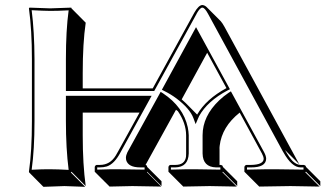

<svg xmlns="http://www.w3.org/2000/svg" viewBox="-20 -678 1294 758"><path d="M758.3 -225.6Q793.5 -286.6 874 -330.1L797.9 -469.7L697.3 -285.6Q706.1 -277.8 713.4 -271ZM926.3 -233.4Q856 -177.7 847.2 -102.1Q846.2 -94.2 846.7 -87.4V-26.9H852.1Q855.5 -25.9 857.9 -24.4Q859.9 -21.5 859.9 -19L916.5 37.6V56.6L859.9 0L857.9 2L914.6 58.6Q913.6 58.6 807.6 56.6L703.6 58.6L647 2L645 0V-19Q647 -25.9 652.8 -26.9H671.9Q710 -26.9 714.4 -59.6Q714.8 -65.9 714.8 -71.8V-144Q714.4 -192.4 682.1 -239.3Q677.7 -242.2 674.8 -244.6L554.7 -26.9Q557.1 -25.9 559.1 -24.9Q561 -22 561 -19L617.7 37.6V56.6L561 0L560.1 2L616.7 58.6Q616.2 58.6 502.4 56.6L412.6 58.6L356 2L354 0V-19Q356 -25.9 361.8 -26.9H374Q414.6 -26.9 437 -64Q441.4 -71.3 446.8 -81.1L530.8 -233.4H306.6V-143.6Q306.6 -28.8 318.4 56.6L262.2 0L259.8 2.9L316.4 59.6Q314.9 59.6 234.4 56.6L151.4 59.6L95.2 2.9L94.2 0Q106 -81.5 106 -200.2V-444.8Q106 -559.6 94.2 -645L96.2 -647.9Q97.7 -647.9 178.2 -645L261.2 -647.9L262.2 -645L318.4 -588.4Q306.6 -507.8 306.6 -388.7V-329.1H583L747.1 -627.9Q764.2 -657.7 778.8 -658.2Q788.1 -657.2 794.9 -650.9L851.6 -594.2Q858.4 -586.4 866.7 -571.3L1161.6 -29.3L1105 -85.9Q1121.6 -56.2 1135.3 -42Q1150.9 -27.3 1167 -26.9H1179.2Q1183.1 -25.9 1186 -23.9Q1188 -21 1188 -19L1244.6 37.6V56.6L1188 0L1185.1 2L1241.7 58.6Q1240.7 58.6 1126.5 56.6L1003.4 58.6L946.8 2L944.8 0V-19Q946.8 -25.9 953.1 -26.9H971.2Q1020 -27.8 1021 -50.8Q1020.5 -60.1 1014.2 -71.8ZM779.8 -71.8V-144Q779.8 -219.2 845.2 -281.7Q862.8 -298.3 882.3 -311.5L891.6 -317.4L1022.9 -76.7Q1030.8 -61.5 1030.8 -50.8Q1029.3 -17.1 971.2 -17.1H955.1V-8.3Q1039.6 -10.3 1069.8 -9.8Q1104 -9.8 1178.2 -8.3V-17.1H1167Q1132.3 -17.1 1099.1 -76.2Q1097.2 -79.1 1096.2 -81.1L801.3 -623.5Q788.1 -647.9 778.8 -647.9Q770 -647.9 757.3 -626Q756.3 -624 755.9 -623L588.9 -318.8H240.2V-444.8Q240.2 -558.1 251 -637.2Q206.5 -634.8 178 -635Q149.4 -635.3 105 -637.7Q115.7 -553.2 116.2 -444.8V-200.2Q116.2 -87.4 105 -7.8Q149.4 -10.3 178.2 -9.8Q207 -9.8 251 -7.3Q240.2 -91.8 240.2 -200.2V-299.8H578.6L455.6 -76.2Q431.6 -30.8 401.9 -21Q388.7 -17.1 374 -17.1H363.8V-8.3Q423.3 -10.3 445.8 -9.8Q466.3 -9.8 550.8 -8.3V-17.1H534.2Q485.8 -17.1 478 -46.4Q477.1 -51.3 477.1 -55.2Q477.5 -65.4 482.9 -76.7L614.3 -315.4L623.5 -309.6Q703.6 -256.3 721.2 -175.8Q724.6 -159.2 725.1 -144V-71.8Q723.1 -18.1 671.9 -17.1H654.8V-8.3Q719.7 -10.3 751 -9.8Q784.2 -9.8 850.1 -8.3V-17.1H833Q780.8 -18.6 779.8 -71.8ZM887.7 -325.7 878.9 -321.3Q798.8 -278.8 766.1 -219.7Q763.7 -214.8 762.2 -210.9L752.4 -188L743.7 -211.4Q729.5 -249.5 675.8 -290Q653.3 -306.6 628.4 -318.8L619.1 -323.7L753.9 -570.8Z"/></svg>

Font: Linux Biolinum Shadow O
Style: Bold
Weight: 700
Designer: Philipp H. Poll
Foundry: Philipp H. Poll
Version: Version 0.9.2